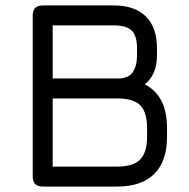

<svg xmlns="http://www.w3.org/2000/svg" viewBox="-20 -687 696 707"><path d="M137.5 0Q100.5 0 100.5 -37V-630Q100.5 -667 137.5 -667H398.5Q476 -667 517 -626.5Q558 -586 558 -510V-483Q558 -412 513 -376.5Q595 -334.5 595 -216V-183Q595 -93 548 -46.5Q501 0 411.5 0ZM174 -73.5H411.5Q470 -73.5 495.8 -99.2Q521.5 -125 521.5 -183V-216Q521.5 -274 496.5 -299.2Q471.5 -324.5 411.5 -324.5H174ZM174 -398H413Q452.5 -398 468.5 -420.8Q484.5 -443.5 484.5 -483V-510Q484.5 -555.5 465 -574.5Q445.5 -593.5 398.5 -593.5H174Z"/></svg>

Font: Jura Light SemiBold
Style: Regular
Weight: 600
Version: Version 5.106